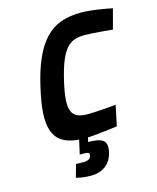

<svg xmlns="http://www.w3.org/2000/svg" viewBox="-134 -795 917 1118"><g transform="rotate(-15 324.5 -235.5)"><path d="M410 127Q398 178 362 204.5Q326 231 275 231Q242 231 214 226Q199 223 185 220L207 142Q215 143 224 143H254Q293 143 298 117Q301 104 293.5 99.5Q286 95 266 95H242L261 10Q198 5 161 -19Q124 -43 109 -87.5Q94 -132 98.5 -196Q103 -260 123 -345Q145 -442 175.5 -510Q206 -578 246.5 -621Q287 -664 340 -683Q393 -702 461 -702Q489 -702 521.5 -698.5Q554 -695 583 -690Q616 -685 649 -678L617 -558Q582 -561 550 -564Q523 -566 495 -568Q467 -570 450 -570Q414 -570 386.5 -560.5Q359 -551 337.5 -525.5Q316 -500 298.5 -456.5Q281 -413 265 -345Q250 -281 246.5 -238Q243 -195 252.5 -168.5Q262 -142 285.5 -131Q309 -120 350 -120Q365 -120 393 -121.5Q421 -123 449 -125Q482 -128 519 -131L493 -8Q462 -4 430 0Q403 3 371.5 6.5Q340 10 314 11L308 37Q338 37 360.5 41Q383 45 396 54.5Q409 64 412.5 81.5Q416 99 410 127Z"/></g></svg>

Font: Panefresco 999wt
Style: Italic
Weight: 900
Version: Version 1.001